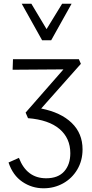

<svg xmlns="http://www.w3.org/2000/svg" viewBox="-20 -726 497 1035"><path d="M26 150 82 125Q124 235 229 235Q293 235 326 198Q359 161 359 100Q359 19 301 -30.5Q243 -80 131 -89L118 -119L322 -352L48 -350L50 -407H405L416 -382L202 -141Q308 -120 366.5 -63.5Q425 -7 425 79Q425 140 396.5 188Q368 236 320 262.5Q272 289 215 289Q152 289 100.5 254Q49 219 26 150ZM97 -706H149L231 -569L315 -706H366L256 -509H207Z"/></svg>

Font: LXGW Bright TC
Style: Regular
Weight: 400
Designer: Christian Thalmann (Catharsis Fonts)
Foundry: LXGW / Christian Thalmann (Catharsis Fonts) / Fontworks Inc.
Version: Version 5.501